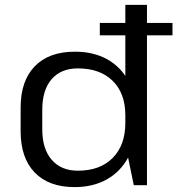

<svg xmlns="http://www.w3.org/2000/svg" viewBox="-20 -760 728 788"><path d="M286.4 7.9Q180.3 7.9 122.5 -51.9Q64.7 -111.7 64.7 -221.4V-318.6Q64.7 -428.3 122.8 -488.1Q180.9 -547.9 287.6 -547.9Q362.7 -547.9 418.4 -517.5Q474 -487 505 -431.2Q536 -375.3 536 -298.4V-246Q536 -169.1 505 -112Q473.9 -54.8 417.9 -23.5Q361.9 7.9 286.4 7.9ZM299.7 -59.4Q390.7 -59.4 442.6 -111.9Q494.4 -164.4 494.4 -255.7V-286.6Q494.4 -377 442.5 -428.1Q390.6 -479.3 299.7 -479.3Q230.3 -479.3 191.9 -435Q153.5 -390.7 153.5 -309.2V-228.6Q153.5 -148.8 192.3 -104.1Q231.1 -59.4 299.7 -59.4ZM494.4 -167.7V-740H583.2V0H529.1ZM687.9 -665.9V-615H389.7V-665.9Z"/></svg>

Font: Pathway Extreme 8pt Thin
Style: Regular
Weight: 100
Designer: Eduardo Rodriguez Tunni
Foundry: Eduardo Rodriguez Tunni
Version: Version 1.000